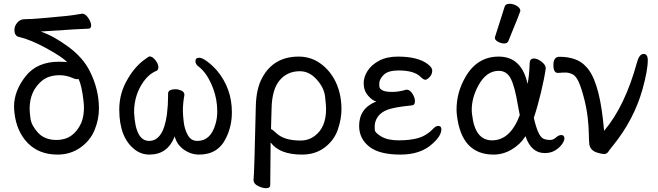

<svg xmlns="http://www.w3.org/2000/svg" viewBox="-20 -790 3466 1011"><path d="M278 -53Q367 -53 408 -143Q422 -177 422 -223Q422 -239 420 -256Q411 -338 394 -374Q393 -373 384 -373Q376 -373 363 -379Q329 -394 294 -394Q236 -394 200 -364Q136 -310 136 -217Q136 -202 140.5 -166Q145 -130 180 -91.5Q215 -53 278 -53ZM283 24Q186 24 126.5 -36.5Q67 -97 56 -197Q54 -213 54 -229Q54 -311 114.5 -388Q175 -465 290 -465Q327 -465 334 -462Q310 -489 226 -535Q142 -581 82 -595Q56 -599 56 -633Q56 -653 70.5 -670Q85 -687 103.5 -688.5Q122 -690 137 -690H148Q160 -690 330 -706Q360 -709 413 -718Q430 -718 445 -695Q460 -672 460 -656Q460 -639 445 -639Q417 -639 194 -624Q262 -601 339.5 -544Q417 -487 453 -415Q501 -319 501 -219Q501 -160 477.5 -104Q454 -48 402 -12Q350 24 283 24Z M1029 24Q984 24 947 -3Q910 -30 900 -72Q863 24 767 24Q723 24 689 -3Q608 -66 608 -213Q608 -301 653 -375Q691 -441 745 -479Q764 -493 767 -493Q783 -493 798.5 -473Q814 -453 814 -436Q814 -422 804 -417Q765 -401 737 -362Q686 -291 686 -199Q693 -48 765 -48Q840 -48 859 -188Q865 -236 865 -281V-297Q865 -320 905 -320Q919 -320 935 -313Q951 -306 951 -290Q943 -246 943 -208Q943 -185 947.5 -147Q952 -109 969 -78.5Q986 -48 1019 -48Q1090 -48 1115 -138Q1124 -168 1124 -203Q1124 -267 1102 -325Q1071 -406 1025 -440Q1009 -452 1009 -468Q1009 -486 1029 -486Q1044 -486 1069.5 -467.5Q1095 -449 1123 -418Q1201 -324 1201 -199Q1201 -126 1171 -65Q1129 24 1029 24Z M1562 -50Q1606 -50 1638 -75Q1697 -119 1697 -216Q1697 -237 1691.5 -283Q1686 -329 1647 -372Q1608 -415 1559 -415Q1493 -415 1452.5 -367Q1412 -319 1410 -218L1407 -110Q1413 -110 1436 -88Q1477 -50 1562 -50ZM1381 201Q1363 201 1339 189.5Q1315 178 1315 158Q1319 127 1327 -229Q1329 -324 1361 -381Q1421 -492 1553 -492Q1612 -492 1659.5 -461Q1707 -430 1738 -377Q1778 -307 1778 -214Q1778 -164 1759 -108Q1740 -52 1690.5 -14Q1641 24 1570 24Q1452 24 1405 -40L1403 184Q1403 201 1381 201Z M2089 24Q1981 24 1928 -15Q1871 -58 1871 -127Q1871 -220 1962 -256Q1942 -259 1918.5 -286Q1895 -313 1895 -352Q1895 -384 1915 -416Q1935 -448 1975.5 -470Q2016 -492 2075 -492Q2181 -492 2233 -452Q2256 -434 2256 -419Q2256 -398 2242 -384Q2228 -370 2220 -370Q2210 -370 2195 -385Q2161 -419 2079 -419Q2023 -419 2000 -395.5Q1977 -372 1977 -350Q1977 -348 1977.5 -335.5Q1978 -323 1993.5 -314.5Q2009 -306 2045 -306Q2081 -306 2120 -318Q2138 -318 2151.5 -297Q2165 -276 2165 -257Q2165 -236 2148 -235Q2058 -226 2022.5 -213Q1987 -200 1970 -176Q1953 -152 1953 -125Q1953 -122 1953.5 -106.5Q1954 -91 1988 -71Q2022 -51 2080 -51Q2139 -51 2182 -63Q2225 -75 2260 -111Q2274 -127 2288 -127Q2304 -127 2304 -109Q2304 -75 2258 -34Q2196 24 2089 24Z M2571 -51Q2667 -51 2717 -184L2707 -236Q2691 -333 2670 -375Q2649 -417 2606 -417Q2541 -417 2499 -340Q2464 -275 2464 -212Q2464 -199 2466 -186Q2481 -51 2571 -51ZM2579 24Q2410 24 2386 -183Q2384 -198 2384 -213Q2384 -303 2430 -383Q2492 -492 2606 -492Q2727 -492 2758 -348Q2767 -391 2769 -458Q2770 -482 2792 -482Q2809 -482 2830.5 -466Q2852 -450 2854 -432Q2847 -380 2828.5 -303Q2810 -226 2791 -170Q2811 -78 2839 -61Q2854 -53 2877 -53Q2893 -53 2907.5 -66Q2922 -79 2935 -79Q2952 -79 2952 -61Q2952 -49 2939.5 -31Q2927 -13 2904 1.5Q2881 16 2848 16Q2777 16 2747 -73Q2721 -31 2675.5 -3.5Q2630 24 2579 24ZM2635 -561Q2619 -561 2602.5 -570Q2586 -579 2586 -590Q2586 -598 2588 -600L2637 -754Q2641 -770 2664 -770Q2683 -770 2701.5 -759Q2720 -748 2720 -732Q2720 -728 2657 -574Q2652 -561 2635 -561Z M3161 21Q3148 21 3126 14Q3088 3 3083 -31Q3081 -51 3080.5 -87Q3080 -123 3074.5 -171.5Q3069 -220 3055 -274Q3041 -328 3027 -359Q3013 -390 2994.5 -399Q2976 -408 2959 -408Q2940 -408 2918 -406Q2894 -406 2894 -447Q2894 -491 2925 -491Q3019 -491 3065 -440Q3131 -374 3155 -160L3161 -101Q3271 -231 3334 -461Q3346 -506 3369 -506Q3391 -506 3391 -473Q3391 -420 3363 -319Q3318 -160 3209 -25Q3191 -3 3183 9Q3175 21 3161 21Z"/></svg>

Font: LXGW WenKai Lite
Style: Bold
Weight: 700
Designer: LXGW / Fontworks Inc.
Foundry: LXGW / Fontworks Inc.
Version: Version 1.330;April 28, 2024